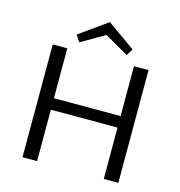

<svg xmlns="http://www.w3.org/2000/svg" viewBox="-123 -973 1017 1082"><g transform="rotate(15 385.5 -431.5)"><path d="M247 -708 222 -747 385 -863 548 -747 524 -708 385 -788ZM665 -658V0H580V-300H191V0H106V-658H191V-367H580V-658Z"/></g></svg>

Font: Ysabeau Infant Medium
Style: Regular
Weight: 500
Designer: Christian Thalmann (Catharsis Fonts)
Version: Version 0.003